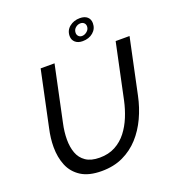

<svg xmlns="http://www.w3.org/2000/svg" viewBox="-161 -1040 1059 1169"><g transform="rotate(-20 368.5 -455.5)"><path d="M298 5Q215 5 165 -27Q115 -59 93 -112.5Q71 -166 71 -232Q71 -261 74.5 -290.5Q78 -320 85 -351L161 -710H251L175 -351Q163 -297 163 -247Q163 -199 177 -160.5Q191 -122 224.5 -99Q258 -76 314 -76Q372 -76 415.5 -99.5Q459 -123 489.5 -162.5Q520 -202 540 -251Q560 -300 571 -351L647 -710H737L661 -351Q646 -279 616 -214.5Q586 -150 541.5 -101Q497 -52 436.5 -23.5Q376 5 298 5ZM394 -834Q394 -871 422 -893.5Q450 -916 489 -916Q520 -916 537 -901Q554 -886 554 -860Q554 -824 527 -801Q500 -778 459 -778Q429 -778 411.5 -793.5Q394 -809 394 -834ZM482 -885Q464 -885 449.5 -872.5Q435 -860 435 -840Q435 -827 443.5 -818Q452 -809 466 -809Q483 -809 498.5 -822Q514 -835 514 -854Q514 -868 505 -876.5Q496 -885 482 -885Z"/></g></svg>

Font: Raleway Medium
Style: Italic
Weight: 500
Italic angle: -12°
Designer: Matt McInerney, Pablo Impallari, Rodrigo Fuenzalida
Foundry: Matt McInerney, Pablo Impallari, Rodrigo Fuenzalida
Version: Version 4.026